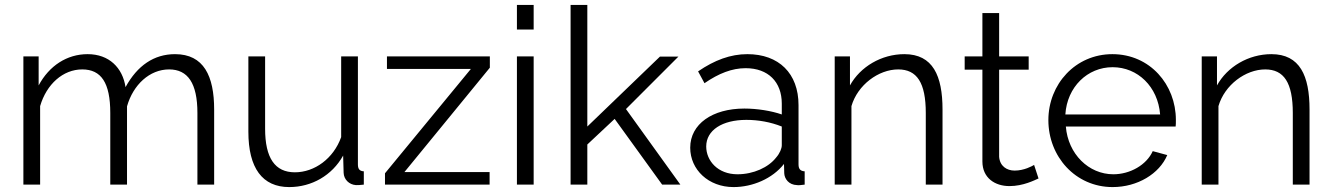

<svg xmlns="http://www.w3.org/2000/svg" viewBox="-20 -750 5410 780"><path d="M850 0V-305C850 -441 808 -530 691 -530C606 -530 538 -484 490 -396C478 -475 423 -530 336 -530C252 -530 180 -483 137 -403V-521H75V0H143V-319C169 -408 236 -468 314 -468C391 -468 428 -414 428 -291V0H496V-318C521 -406 588 -468 667 -468C743 -468 782 -412 782 -291V0Z M989 -215C989 -67 1046 10 1155 10C1246 10 1329 -37 1374 -118L1376 -48C1377 -21 1398 0 1426 2C1435 2 1442 2 1458 0V-54C1441 -55 1434 -63 1434 -82V-521H1366V-193C1335 -106 1258 -50 1178 -50C1097 -50 1057 -108 1057 -227V-521H989Z M1544 -46V0H1969V-51H1623L1970 -475V-521H1552V-470H1893Z M2080 -630H2148V-730H2080ZM2080 0H2148V-521H2080Z M2670 0H2744L2523 -307L2736 -520H2661L2366 -236V-730H2298V0H2366V-163L2477 -267Z M2784 -150C2784 -61 2858 10 2960 10C3037 10 3118 -24 3165 -84L3166 -46C3167 -24 3184 1 3218 2C3224 3 3234 2 3249 0V-54C3232 -55 3224 -63 3224 -82V-323C3224 -452 3144 -530 3016 -530C2948 -530 2883 -506 2816 -460L2842 -412C2900 -452 2954 -473 3009 -473C3101 -473 3156 -417 3156 -329V-285C3113 -300 3055 -309 3004 -309C2874 -309 2784 -246 2784 -150ZM3133 -110C3102 -70 3041 -42 2976 -42C2896 -42 2849 -97 2849 -155C2849 -221 2914 -263 3012 -263C3061 -263 3111 -254 3156 -236V-160C3156 -147 3148 -127 3133 -110Z M3809 0V-305C3809 -442 3770 -530 3654 -530C3561 -530 3475 -479 3433 -403V-521H3371V0H3439V-319C3464 -405 3549 -468 3629 -468C3705 -468 3741 -414 3741 -291V0Z M4199 -25 4181 -80C4173 -75 4140 -57 4102 -57C4070 -57 4042 -75 4039 -113V-467H4159V-521H4039V-697H3971V-521H3899V-467H3971V-94C3971 -27 4022 6 4081 6C4137 6 4183 -18 4199 -25Z M4500 10C4601 10 4690 -44 4722 -120L4663 -136C4638 -80 4571 -42 4503 -42C4403 -42 4319 -124 4310 -236H4756C4757 -241 4757 -252 4757 -263C4757 -406 4652 -530 4499 -530C4349 -530 4239 -408 4239 -262C4239 -114 4349 10 4500 10ZM4308 -285C4315 -397 4398 -477 4500 -477C4602 -477 4684 -398 4693 -285Z M5300 0V-305C5300 -442 5261 -530 5145 -530C5052 -530 4966 -479 4924 -403V-521H4862V0H4930V-319C4955 -405 5040 -468 5120 -468C5196 -468 5232 -414 5232 -291V0Z"/></svg>

Font: FIGSv2-sans-serif
Style: Regular
Weight: 400
Designer: Matt McInerney, Pablo Impallari, Rodrigo Fuenzalida,Mirko Velimirovic
Foundry: Matt McInerney, Pablo Impallari, Rodrigo Fuenzalida
Version: Version 4.021;hotconv 1.0.109;makeotfexe 2.5.65596